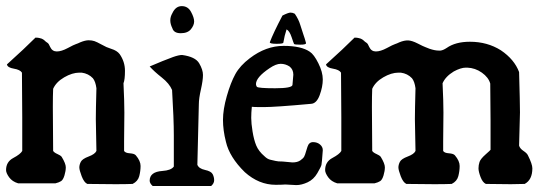

<svg xmlns="http://www.w3.org/2000/svg" viewBox="-23 -617 1796 637"><path d="M152.3 -262.7 153.3 -116.2Q157.2 -110.4 167.5 -106Q177.7 -101.6 181.6 -96.7Q195.3 -74.2 195.3 -62Q195.3 -49.8 190.9 -35.2Q186.5 -20.5 179.7 -16.1Q172.9 -11.7 161.1 -8.8H37.1Q17.6 -14.6 7.3 -28.8Q-2.9 -43 -2.9 -52.7Q-2.9 -80.1 21 -92.8Q44.9 -105.5 50.8 -116.2V-227.5Q50.8 -297.9 49.8 -376Q43.9 -385.7 22.9 -389.2Q2 -392.6 0 -403.3Q59.6 -457 94.7 -492.2Q103.5 -492.2 108.4 -490.7Q113.3 -489.3 115.2 -488.8Q117.2 -488.3 120.1 -486.3Q123 -484.4 124 -483.4Q129.9 -477.5 134.3 -475.1Q138.7 -472.7 143.6 -460.9Q150.4 -446.3 165.5 -446.3Q180.7 -446.3 201.7 -457.5Q222.7 -468.8 229 -470.7Q235.4 -472.7 243.2 -476.6Q259.8 -483.4 271 -483.4Q282.2 -483.4 290.5 -480.5Q298.8 -477.5 312 -470.2Q325.2 -462.9 330.1 -460.9Q335 -459 345.7 -455.1Q365.2 -449.2 374 -437.5Q391.6 -412.1 391.6 -382.3Q391.6 -352.5 386.7 -340.8Q389.6 -280.3 389.6 -243.2L388.7 -147.5V-116.2Q392.6 -109.4 407.7 -108.4Q422.9 -107.4 427.7 -101.6Q443.4 -83 443.4 -66.4Q443.4 -49.8 439 -32.7Q434.6 -15.6 417 -6.8Q394.5 -5.9 359.9 -5.9Q325.2 -5.9 266.6 -6.8Q255.9 -11.7 248 -32.2Q240.2 -52.7 240.2 -61.5Q240.2 -70.3 245.1 -80.1Q250 -89.8 271 -97.7Q292 -105.5 296.9 -116.2L294.9 -221.7Q294.9 -252 296.9 -324.2Q293.9 -346.7 285.2 -357.4Q270.5 -373 248 -376H240.2Q216.8 -376 189.9 -360.4Q163.1 -344.7 153.3 -322.3Q152.3 -299.8 152.3 -262.7Z M548.8 -573.2Q559.6 -596.7 580.1 -596.7Q600.6 -596.7 610.8 -577.6Q621.1 -558.6 621.1 -545.9Q621.1 -533.2 610.4 -520Q599.6 -506.8 576.7 -506.8Q553.7 -506.8 548.8 -523.4Q542 -537.1 542 -549.3Q542 -561.5 548.8 -573.2ZM636.7 -271.5 631.8 -70.3Q636.7 -57.6 657.2 -53.2Q677.7 -48.8 682.6 -39.1Q687.5 -29.3 687.5 -19Q687.5 -8.8 677.7 0H483.4Q473.6 -8.8 473.6 -17.6Q473.6 -46.9 515.6 -49.8Q544.9 -51.8 553.7 -64.5V-168Q553.7 -222.7 547.9 -318.4Q539.1 -339.8 513.7 -359.9Q488.3 -379.9 473.6 -396.5Q498 -407.2 515.6 -414.1L550.8 -427.7Q570.3 -434.6 581.1 -434.6Q625 -428.7 637.7 -407.2Q650.4 -385.7 650.4 -368.2Q650.4 -350.6 643.6 -320.3Q636.7 -290 636.7 -271.5Z M917 -475.6Q917 -471.7 894.5 -471.7Q872.1 -471.7 872.1 -476.6Q883.8 -507.8 914.1 -565.4Q933.6 -575.2 940.9 -575.2Q948.2 -575.2 955.1 -571.3Q967.8 -552.7 973.1 -534.7Q978.5 -516.6 983.4 -502.9Q988.3 -489.3 992.2 -474.6V-473.6Q992.2 -468.8 973.1 -468.8Q954.1 -468.8 952.6 -471.2Q951.2 -473.6 944.3 -494.1Q937.5 -514.6 927.7 -519.5Q920.9 -499 917 -475.6ZM947.3 -335 950.2 -369.1Q950.2 -386.7 937.5 -396.5Q923.8 -405.3 908.2 -405.3Q892.6 -405.3 871.1 -390.6Q826.2 -360.4 826.2 -337.9Q826.2 -334 829.1 -329.1Q834 -324.2 889.6 -324.2Q945.3 -324.2 947.3 -335ZM960 -2.9 923.8 -4.9Q911.1 -3.9 891.6 -3.9Q835.9 -3.9 789.1 -45.9Q738.3 -95.7 726.6 -146.5Q716.8 -184.6 716.8 -219.2Q716.8 -253.9 729.5 -298.3Q742.2 -342.8 757.8 -371.1Q773.4 -399.4 805.7 -423.8Q859.4 -464.8 918 -464.8Q976.6 -464.8 1004.9 -445.3Q1018.6 -436.5 1033.2 -407.2Q1047.9 -377.9 1047.9 -353.5Q1047.9 -329.1 1037.6 -301.3Q1027.3 -273.4 1008.8 -272.5Q890.6 -261.7 852.1 -261.7Q813.5 -261.7 812.5 -262.7Q810.5 -243.2 810.5 -225.6Q810.5 -208 814.9 -180.7Q819.3 -153.3 827.1 -134.3Q835 -115.2 854.5 -98.6Q864.3 -88.9 874.5 -86.9Q884.8 -85 891.6 -83Q898.4 -81.1 915 -81.1L947.3 -78.1Q963.9 -78.1 973.6 -85Q983.4 -91.8 986.3 -97.7Q989.3 -103.5 992.2 -114.3Q995.1 -125 997.1 -129.9Q1002 -145.5 1015.6 -145.5Q1029.3 -145.5 1038.6 -137.7Q1047.9 -129.9 1047.9 -119.1V-118.2Q1044.9 -76.2 1043.5 -69.8Q1042 -63.5 1029.8 -42.5Q1017.6 -21.5 997.6 -12.2Q977.5 -2.9 960 -2.9Z M1702.1 -244.1 1699.2 -133.8Q1702.1 -124 1713.9 -116.2Q1725.6 -108.4 1728.5 -101.6Q1743.2 -72.3 1743.2 -58.6Q1743.2 -20.5 1717.8 -6.8Q1695.3 -5.9 1671.9 -5.9Q1648.4 -5.9 1588.9 -6.8Q1578.1 -11.7 1571.3 -29.8Q1564.5 -47.9 1564.5 -58.6Q1564.5 -69.3 1567.9 -79.6Q1571.3 -89.8 1587.9 -104.5Q1604.5 -119.1 1604.5 -120.1V-217.8Q1604.5 -275.4 1603.5 -339.8Q1597.7 -360.4 1575.7 -376Q1553.7 -391.6 1527.3 -392.6H1522.5Q1505.9 -392.6 1482.4 -379.9Q1455.1 -363.3 1445.3 -340.8Q1448.2 -280.3 1448.2 -243.2L1447.3 -147.5V-116.2Q1451.2 -109.4 1466.3 -108.4Q1481.4 -107.4 1486.3 -101.6Q1502 -83 1502 -66.4Q1502 -49.8 1497.6 -32.7Q1493.2 -15.6 1475.6 -6.8Q1453.1 -5.9 1418.5 -5.9Q1383.8 -5.9 1325.2 -6.8Q1314.5 -11.7 1306.6 -32.2Q1298.8 -52.7 1298.8 -61.5Q1298.8 -70.3 1303.7 -80.1Q1308.6 -89.8 1329.6 -97.7Q1350.6 -105.5 1355.5 -116.2L1353.5 -221.7Q1353.5 -252 1355.5 -324.2Q1352.5 -346.7 1343.8 -357.4Q1329.1 -373 1306.6 -376H1298.8Q1275.4 -376 1248.5 -360.4Q1221.7 -344.7 1211.9 -322.3Q1210.9 -299.8 1210.9 -262.7L1211.9 -116.2Q1215.8 -110.4 1226.1 -106Q1236.3 -101.6 1240.2 -96.7Q1253.9 -74.2 1253.9 -62Q1253.9 -49.8 1249.5 -35.2Q1245.1 -20.5 1238.3 -16.1Q1231.4 -11.7 1219.7 -8.8H1095.7Q1076.2 -14.6 1065.9 -28.8Q1055.7 -43 1055.7 -52.7Q1055.7 -80.1 1079.6 -92.8Q1103.5 -105.5 1109.4 -116.2V-227.5Q1109.4 -297.9 1108.4 -376Q1102.5 -385.7 1081.5 -389.2Q1060.5 -392.6 1058.6 -403.3Q1118.2 -457 1153.3 -492.2Q1162.1 -492.2 1167 -490.7Q1171.9 -489.3 1173.8 -488.8Q1175.8 -488.3 1178.7 -486.3Q1181.6 -484.4 1182.6 -483.4Q1188.5 -477.5 1192.9 -475.1Q1197.3 -472.7 1202.1 -460.9Q1209 -446.3 1224.1 -446.3Q1239.3 -446.3 1260.3 -457.5Q1281.2 -468.8 1287.6 -470.7Q1293.9 -472.7 1301.8 -476.6Q1318.4 -483.4 1331.1 -482.9Q1343.8 -482.4 1362.8 -472.7Q1381.8 -462.9 1387.7 -460.9Q1393.6 -459 1402.3 -455.1Q1419.9 -449.2 1432.6 -449.2H1438.5Q1447.3 -450.2 1459 -458Q1488.3 -478.5 1536.1 -478.5Q1593.8 -478.5 1638.7 -450.2Q1683.6 -419.9 1699.2 -377.9Q1702.1 -275.4 1702.1 -244.1Z"/></svg>

Font: Essays1743
Style: Medium
Weight: 500
Designer: Based on the typeface in a 1743 English translation of the essays of Montaigne.  PostScript/TrueType font designed by Jo
Version: Version 002.100